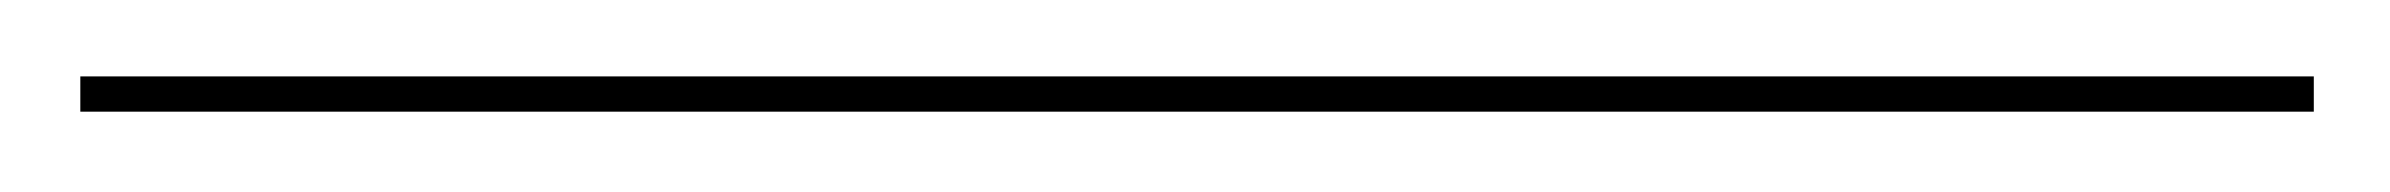

<svg xmlns="http://www.w3.org/2000/svg" viewBox="-26 126 610 49"><path d="M-5.5 145.5H564.5V154.5H-5.5Z"/></svg>

Font: Bodoni* 24pt
Style: Regular
Weight: 400
Version: Version 2.3